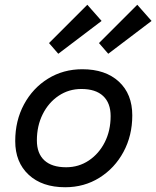

<svg xmlns="http://www.w3.org/2000/svg" viewBox="-20 -775 657 807"><path d="M254 12Q157 12 100.5 -40.5Q44 -93 44 -182Q44 -268 81 -336.5Q118 -405 182 -444.5Q246 -484 326 -484Q423 -484 479.5 -432Q536 -380 536 -290Q536 -205 499 -136.5Q462 -68 398 -28Q334 12 254 12ZM258 -72Q311 -72 353.5 -100.5Q396 -129 420.5 -177.5Q445 -226 445 -287Q445 -342 413.5 -371.5Q382 -401 322 -401Q269 -401 226.5 -372.5Q184 -344 159.5 -295Q135 -246 135 -185Q135 -130 166.5 -101Q198 -72 258 -72ZM225 -549 186 -594 347 -755 407 -687ZM435 -549 396 -594 557 -755 617 -687Z"/></svg>

Font: Sometype Mono Medium
Style: Italic
Weight: 500
Italic angle: -12°
Monospace: yes
Designer: Ryoichi Tsunekawa
Foundry: Dharma Type
Version: Version 1.000; ttfautohint (v1.8.3)